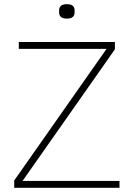

<svg xmlns="http://www.w3.org/2000/svg" viewBox="-20 -899 640 919"><path d="M552 0H48V-35L490 -665H70V-698H530V-663L88 -33H552ZM300 -810Q280 -810 271.5 -818Q263 -826 263 -839V-850Q263 -863 271.5 -871Q280 -879 300 -879Q320 -879 328.5 -871Q337 -863 337 -850V-839Q337 -826 328.5 -818Q320 -810 300 -810Z"/></svg>

Font: IBM Plex Mono ExtraLight
Style: Regular
Weight: 200
Monospace: yes
Designer: Mike Abbink, Paul van der Laan, Pieter van Rosmalen
Foundry: Bold Monday
Version: Version 2.3